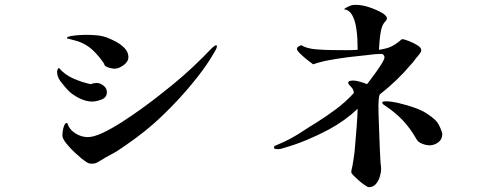

<svg xmlns="http://www.w3.org/2000/svg" viewBox="-20 -762 2040 794"><path d="M422 -381Q422 -359 400 -350.5Q378 -342 361 -342Q335 -342 306.5 -356.5Q278 -371 260 -390Q247 -404 231.5 -424Q216 -444 216 -465Q216 -468 218 -474Q220 -480 224 -481Q247 -453 284 -437Q321 -421 355 -414Q368 -419 380 -419Q394 -419 408 -408Q422 -397 422 -381ZM877 -571Q877 -565 873 -557.5Q869 -550 866 -545Q838 -496 795.5 -442Q753 -388 706 -338.5Q659 -289 616 -251Q581 -220 543.5 -192.5Q506 -165 467 -139Q451 -129 433.5 -120Q416 -111 399 -100Q389 -94 380.5 -89.5Q372 -85 360 -85Q347 -85 338 -91.5Q329 -98 319 -105Q309 -113 289.5 -131Q270 -149 254 -169Q238 -189 238 -202Q238 -208 239.5 -220Q241 -232 245.5 -243Q250 -254 258 -254Q266 -227 291 -211Q316 -195 343 -195Q367 -195 403.5 -212Q440 -229 481.5 -255.5Q523 -282 564 -311.5Q605 -341 639 -368Q673 -395 693 -411Q736 -446 777 -484.5Q818 -523 856 -563Q859 -565 864.5 -570Q870 -575 874 -575Q877 -575 877 -571ZM511 -526Q511 -507 491 -492.5Q471 -478 454 -478Q449 -478 438.5 -480Q428 -482 419.5 -486.5Q411 -491 411 -498Q393 -525 370 -548.5Q347 -572 318 -585Q305 -591 290.5 -594.5Q276 -598 262 -602Q257 -602 257 -605Q257 -610 274 -613Q291 -616 310 -617Q329 -618 334 -618Q356 -618 379.5 -616Q403 -614 424 -606Q440 -600 460.5 -589Q481 -578 496 -562Q511 -546 511 -526Z M1722 -555Q1722 -548 1717 -541.5Q1712 -535 1708 -530Q1701 -523 1695 -514Q1689 -505 1681 -497Q1623 -428 1550 -371Q1547 -362 1546 -349.5Q1545 -337 1545 -328Q1545 -294 1546.5 -260.5Q1548 -227 1549 -193Q1550 -166 1551 -139Q1552 -112 1554 -85Q1555 -80 1555.5 -74.5Q1556 -69 1556 -63Q1556 -49 1550.5 -31Q1545 -13 1534 -0.5Q1523 12 1505 12Q1501 12 1489 4Q1477 -4 1464.5 -15Q1452 -26 1442.5 -35.5Q1433 -45 1433 -49Q1433 -51 1433 -54.5Q1433 -58 1434 -60Q1436 -70 1438 -79Q1440 -88 1441 -97Q1444 -114 1446 -131.5Q1448 -149 1449 -166Q1452 -203 1455 -239Q1458 -275 1459 -312Q1406 -262 1339 -226Q1296 -203 1248 -183Q1200 -163 1153 -150Q1140 -145 1129 -145Q1126 -145 1119.5 -146Q1113 -147 1113 -152Q1113 -157 1117 -159Q1121 -161 1124 -162Q1158 -176 1183.5 -190Q1209 -204 1233 -220Q1257 -236 1287 -254Q1330 -281 1369.5 -310.5Q1409 -340 1443 -377Q1443 -392 1431.5 -403Q1420 -414 1420 -419Q1420 -426 1427.5 -427.5Q1435 -429 1439 -429Q1452 -429 1469 -424Q1486 -419 1498 -414Q1503 -421 1515 -436.5Q1527 -452 1539.5 -470Q1552 -488 1561 -503Q1570 -518 1570 -525Q1570 -530 1566.5 -534.5Q1563 -539 1557 -539Q1542 -539 1527 -537.5Q1512 -536 1497 -534Q1464 -531 1424 -526Q1384 -521 1345 -514Q1306 -507 1275 -496Q1269 -500 1252.5 -513Q1236 -526 1222 -539.5Q1208 -553 1208 -560Q1208 -566 1215 -570Q1222 -574 1226 -575Q1249 -561 1287 -558Q1325 -555 1353 -555Q1379 -555 1406 -554.5Q1433 -554 1459 -556Q1459 -572 1458 -598.5Q1457 -625 1452 -653Q1447 -681 1435.5 -701Q1424 -721 1402 -724Q1413 -732 1425 -737Q1437 -742 1450 -742Q1478 -742 1508.5 -731.5Q1539 -721 1563 -707Q1568 -704 1574 -698Q1580 -692 1580 -686Q1580 -680 1574.5 -674.5Q1569 -669 1566 -664Q1559 -653 1555 -632.5Q1551 -612 1549.5 -590.5Q1548 -569 1547 -556Q1580 -561 1598 -569.5Q1616 -578 1642 -600Q1651 -600 1670.5 -592.5Q1690 -585 1706 -575Q1722 -565 1722 -555ZM1809 -207Q1809 -186 1792.5 -173.5Q1776 -161 1756 -161Q1743 -161 1726 -167.5Q1709 -174 1702 -187Q1677 -231 1646.5 -263.5Q1616 -296 1574 -324Q1571 -326 1566 -329.5Q1561 -333 1561 -337Q1561 -342 1567.5 -342.5Q1574 -343 1577 -343Q1597 -343 1629.5 -335.5Q1662 -328 1693 -317Q1724 -306 1741 -295Q1769 -277 1782.5 -263Q1796 -249 1807 -217Q1808 -214 1808.5 -212Q1809 -210 1809 -207Z"/></svg>

Font: Kaisei HarunoUmi Medium
Style: Regular
Weight: 500
Designer: Font-Kai, 金井和夫
Foundry: KAZUO KANAI
Version: Version 5.003